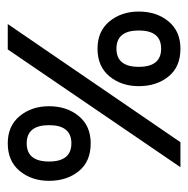

<svg xmlns="http://www.w3.org/2000/svg" viewBox="-15 -482 496 507"><g transform="rotate(-90 233.5 -228.0)"><path d="M109 -456Q62 -456 36 -424.5Q10 -393 10 -347Q10 -300 35.5 -268.5Q61 -237 109 -237Q155 -237 181 -268.5Q207 -300 207 -347Q207 -393 181 -424.5Q155 -456 109 -456ZM112 0 424 -456H357L46 0ZM109 -406Q157 -406 157 -347Q157 -288 109 -288Q61 -288 61 -347Q61 -406 109 -406ZM359 -219Q312 -219 286 -187.5Q260 -156 260 -110Q260 -63 285.5 -31.5Q311 0 359 0Q405 0 431 -31.5Q457 -63 457 -110Q457 -156 431 -187.5Q405 -219 359 -219ZM359 -169Q407 -169 407 -110Q407 -51 359 -51Q311 -51 311 -110Q311 -169 359 -169Z"/></g></svg>

Font: Cambay Devanagari
Style: Regular
Weight: 400
Designer: Pooja Saxena
Foundry: Pooja Saxena
Version: Version 1.180;PS 001.180;hotconv 1.0.70;makeotf.lib2.5.58329